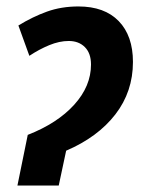

<svg xmlns="http://www.w3.org/2000/svg" viewBox="-20 -575 452 595"><path d="M66 -157Q158 -193 210 -250.5Q262 -308 262 -375Q262 -410 243 -429Q224 -448 193 -448Q164 -448 132.5 -435Q101 -422 71 -402L37 -496Q81 -523 125.5 -539Q170 -555 223 -555Q304 -555 348 -509.5Q392 -464 392 -383Q392 -291 337.5 -220.5Q283 -150 185 -108L162 0H34Z"/></svg>

Font: Noto Sans Condensed
Style: Bold Italic
Weight: 700
Width: 3
Italic angle: -12°
Designer: Monotype Design Team
Foundry: Monotype Imaging Inc.
Version: Version 2.013; ttfautohint (v1.8.4.7-5d5b)